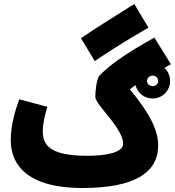

<svg xmlns="http://www.w3.org/2000/svg" viewBox="-20 -924 879 965"><path d="M456 -617C523 -662 607 -717 726 -785L655 -904C534 -828 456 -779 387 -732ZM394 21C654 21 775 -55 775 -193C775 -277 724 -364 633 -475C641 -482 651 -489 661 -496C671 -457 705 -429 747 -429C796 -429 835 -468 835 -517C835 -543 824 -567 806 -583C816 -589 827 -595 839 -601L756 -735C599 -648 526 -592 480 -544C466 -529 459 -468 459 -438C459 -416 497 -374 534 -328C567 -285 599 -239 599 -201C599 -157 512 -141 420 -141C231 -141 195 -194 195 -265C195 -306 207 -349 218 -387L77 -425C58 -374 34 -298 34 -219C34 -96 118 21 394 21ZM747 -491C732 -491 719 -502 719 -517C719 -532 732 -544 747 -544C762 -544 775 -533 775 -517C775 -502 762 -491 747 -491Z"/></svg>

Font: Noto Sans Arabic ExtCond Blk
Style: Regular
Weight: 900
Width: 2
Designer: Monotype Design Team, Nadine Chahine, Nizar Qandah and Khaled Hosny
Foundry: Monotype Imaging Inc.
Version: Version 2.012